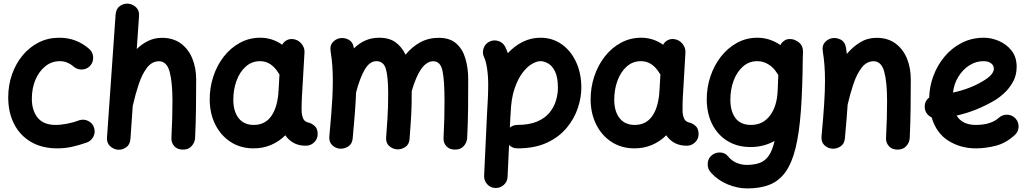

<svg xmlns="http://www.w3.org/2000/svg" viewBox="-20 -762 5679 1060"><path d="M479 -400.4Q461.9 -380.4 434.6 -378.4Q407.2 -376.5 387.2 -393.6Q352.1 -424.3 310.5 -424.3Q265.1 -424.3 230.2 -396.2Q195.3 -368.2 175.5 -321.3Q155.8 -274.4 155.8 -216.8Q155.8 -151.9 188 -112.1Q220.2 -72.3 287.1 -72.3Q317.4 -72.3 353.5 -79.6Q389.6 -86.9 419.4 -98.6Q444.8 -106 468.8 -93.3Q492.7 -80.6 500 -54.7Q507.3 -28.8 494.4 -5.4Q481.4 18.1 456.1 25.9Q412.6 41 374.5 49.1Q336.4 57.1 297.4 57.1Q211.4 57.1 150.6 21.2Q89.8 -14.6 57.6 -78.1Q25.4 -141.6 25.4 -224.6Q25.4 -291.5 46.1 -350.8Q66.9 -410.2 104.5 -455.8Q142.1 -501.5 193.6 -527.6Q245.1 -553.7 307.1 -553.7Q401.9 -553.7 472.2 -492.2Q492.2 -475.1 494.1 -447.8Q496.1 -420.4 479 -400.4Z M629.9 64.5Q606 62 587.2 44.4Q568.4 26.9 570.8 -4.4L618.2 -681.2Q620.6 -713.9 641.8 -728.8Q663.1 -743.7 687.5 -741.7Q711.9 -739.7 731 -721.9Q750 -704.1 747.6 -672.4L734.9 -491.2Q763.7 -519.5 798.6 -536.4Q833.5 -553.2 874 -553.2Q935.5 -553.2 977.8 -522.5Q1020 -491.7 1041.5 -439.7Q1063 -387.7 1063 -323.7Q1063 -245.6 1062 -163.6Q1061 -81.5 1057.1 0.5Q1055.7 24.4 1038.3 44.2Q1021 64 990.2 64Q959 64 942.1 44.9Q925.3 25.9 926.3 0.5Q929.2 -57.6 930.7 -108.2Q932.1 -158.7 932.1 -205.6Q932.1 -309.1 916.3 -366.5Q900.4 -423.8 857.9 -423.8Q819.3 -423.8 792.2 -388.9Q765.1 -354 746.6 -299.1Q728 -244.1 714.4 -183.6Q713.9 -180.7 712.9 -178.2L700.2 4.4Q697.8 37.1 676 51.8Q654.3 66.4 629.9 64.5Z M1668.5 42.5Q1629.9 42.5 1601.8 27.3Q1573.7 12.2 1555.2 -15.1Q1520.5 19.5 1476.1 38.3Q1431.6 57.1 1379.9 57.1Q1309.1 57.1 1254.6 22.5Q1200.2 -12.2 1169.4 -72.8Q1138.7 -133.3 1137.7 -210Q1137.2 -277.3 1157.5 -339.1Q1177.7 -400.9 1215.3 -449.2Q1252.9 -497.6 1304.4 -525.6Q1356 -553.7 1417 -553.7Q1482.9 -553.7 1538.1 -515.1Q1546.4 -531.2 1563 -540Q1579.6 -548.8 1599.6 -545.9Q1626.5 -542.5 1644.5 -520.5Q1662.6 -498.5 1661.1 -472.7L1647.9 -244.6Q1647.5 -239.3 1647 -233.4Q1646 -212.4 1645.3 -185.5Q1644.5 -158.7 1645.5 -143.6Q1647 -121.6 1655 -105Q1663.1 -88.4 1689.5 -83.5Q1705.1 -78.1 1719.2 -64.5Q1733.4 -50.8 1733.9 -22Q1733.9 4.9 1714.6 23.7Q1695.3 42.5 1668.5 42.5ZM1381.3 -72.3Q1440.4 -72.3 1474.4 -116.5Q1508.3 -160.6 1516.6 -243.2Q1516.6 -250 1517.1 -255.9Q1517.1 -260.3 1518.1 -264.2L1522.9 -351.1Q1519 -355.5 1516.1 -360.8Q1498 -390.6 1472.7 -407.5Q1447.3 -424.3 1415.5 -424.3Q1369.6 -424.3 1336.2 -394Q1302.7 -363.8 1285.2 -314.5Q1267.6 -265.1 1268.1 -208.5Q1269 -145 1298.3 -108.6Q1327.6 -72.3 1381.3 -72.3Z M1798.3 -10.3Q1810.5 -139.6 1814.9 -222.2Q1814.5 -226.6 1815.4 -231.4Q1817.4 -277.8 1817.4 -315.9Q1817.4 -362.3 1814.5 -401.1Q1811.5 -439.9 1805.2 -479Q1800.3 -508.8 1815.4 -526.9Q1830.6 -544.9 1852.5 -550.3Q1877.9 -556.2 1902.8 -543.9Q1927.7 -531.7 1933.1 -499Q1933.6 -496.6 1933.6 -494.6Q1960.9 -522 1995.6 -537.8Q2030.3 -553.7 2073.2 -553.7Q2129.4 -553.7 2164.3 -528.1Q2199.2 -502.4 2218.8 -460Q2253.9 -502.9 2299.6 -528.1Q2345.2 -553.2 2402.8 -553.2Q2463.4 -553.2 2498.8 -522Q2534.2 -490.7 2549.6 -438.5Q2564.9 -386.2 2564.9 -323.7Q2564.9 -245.6 2564.2 -163.6Q2563.5 -81.5 2559.1 0.5Q2557.6 24.4 2540.5 44.2Q2523.4 64 2492.7 64Q2460.9 64 2444.1 44.9Q2427.2 25.9 2428.7 0.5Q2431.6 -57.6 2432.9 -108.2Q2434.1 -158.7 2434.1 -205.6Q2434.1 -321.3 2422.6 -372.6Q2411.1 -423.8 2372.1 -423.8Q2300.8 -423.8 2252.9 -258.8Q2252.9 -252.9 2252.9 -246.1Q2252.9 -212.9 2252.4 -186.3Q2252 -159.7 2250.5 -133.1Q2249 -106.4 2246.8 -73.7Q2244.6 -41 2241.2 4.4Q2239.3 35.2 2217.5 49.6Q2195.8 64 2171.4 62.5Q2147.5 60.5 2128.4 43.9Q2109.4 27.3 2111.8 -4.4Q2116.2 -63 2118.7 -101.1Q2121.1 -139.2 2122.1 -171.9Q2123 -204.6 2123 -246.1Q2123 -336.4 2110.6 -380.4Q2098.1 -424.3 2058.1 -424.3Q2021 -424.3 1993.9 -378.2Q1966.8 -332 1945.8 -251.5Q1943.8 -200.2 1939.2 -138.2Q1934.6 -76.2 1927.2 2Q1924.3 33.2 1901.9 47.1Q1879.4 61 1855 58.6Q1831.1 56.2 1813.2 38.6Q1795.4 21 1798.3 -10.3Z M2714.4 275.9Q2687.5 274.9 2669.7 255.1Q2651.9 235.4 2652.8 208.5L2668.5 -127.4Q2671.4 -175.3 2673.3 -216.8Q2675.3 -258.3 2675.3 -294.4Q2675.3 -343.8 2668.9 -384.8Q2662.6 -425.8 2652.8 -445.3Q2641.1 -469.2 2649.7 -494.9Q2658.2 -520.5 2682.1 -532.2Q2706.1 -543.9 2731.9 -535.4Q2757.8 -526.9 2769.5 -502.9Q2777.3 -486.8 2783.7 -468.3Q2820.8 -508.8 2866.5 -531.2Q2912.1 -553.7 2963.9 -553.7Q3029.3 -553.7 3080.1 -518.3Q3130.9 -482.9 3160.2 -420.4Q3189.5 -357.9 3189.5 -277.3Q3189.5 -224.6 3170.4 -166.5Q3151.4 -108.4 3109.6 -57.4Q3067.9 -6.3 3000.5 25.4Q2933.1 57.1 2835.9 57.1Q2809.6 57.1 2790.5 38.6L2782.2 214.4Q2781.2 241.2 2761.2 259Q2741.2 276.9 2714.4 275.9ZM2797.9 -119.6 2794.9 -57.6Q2813 -72.3 2835.9 -72.3Q2901.9 -72.3 2945.6 -91.1Q2989.3 -109.9 3014.2 -140.6Q3039.1 -171.4 3049.6 -207.3Q3060.1 -243.2 3060.1 -277.3Q3060.1 -334.5 3044.7 -366.5Q3029.3 -398.4 3006.8 -411.4Q2984.4 -424.3 2963.9 -424.3Q2943.4 -424.3 2916.7 -408.9Q2890.1 -393.6 2864.5 -359.9Q2838.9 -326.2 2820.6 -272Q2802.2 -217.8 2799.3 -139.6Q2799.3 -135.7 2798.8 -131.8Q2798.3 -124.5 2797.9 -119.6Z M3771.5 42.5Q3732.9 42.5 3704.8 27.3Q3676.8 12.2 3658.2 -15.1Q3623.5 19.5 3579.1 38.3Q3534.7 57.1 3482.9 57.1Q3412.1 57.1 3357.7 22.5Q3303.2 -12.2 3272.5 -72.8Q3241.7 -133.3 3240.7 -210Q3240.2 -277.3 3260.5 -339.1Q3280.8 -400.9 3318.4 -449.2Q3356 -497.6 3407.5 -525.6Q3459 -553.7 3520 -553.7Q3585.9 -553.7 3641.1 -515.1Q3649.4 -531.2 3666 -540Q3682.6 -548.8 3702.6 -545.9Q3729.5 -542.5 3747.6 -520.5Q3765.6 -498.5 3764.2 -472.7L3751 -244.6Q3750.5 -239.3 3750 -233.4Q3749 -212.4 3748.3 -185.5Q3747.6 -158.7 3748.5 -143.6Q3750 -121.6 3758.1 -105Q3766.1 -88.4 3792.5 -83.5Q3808.1 -78.1 3822.3 -64.5Q3836.4 -50.8 3836.9 -22Q3836.9 4.9 3817.6 23.7Q3798.3 42.5 3771.5 42.5ZM3484.4 -72.3Q3543.5 -72.3 3577.4 -116.5Q3611.3 -160.6 3619.6 -243.2Q3619.6 -250 3620.1 -255.9Q3620.1 -260.3 3621.1 -264.2L3626 -351.1Q3622.1 -355.5 3619.1 -360.8Q3601.1 -390.6 3575.7 -407.5Q3550.3 -424.3 3518.6 -424.3Q3472.7 -424.3 3439.2 -394Q3405.8 -363.8 3388.2 -314.5Q3370.6 -265.1 3371.1 -208.5Q3372.1 -145 3401.4 -108.6Q3430.7 -72.3 3484.4 -72.3Z M4413.1 -472.7 4412.1 -445.8Q4410.6 -274.4 4401.6 -150.9Q4392.6 -27.3 4372.1 55.7Q4351.6 138.7 4316.7 187.5Q4281.7 236.3 4229.7 257.3Q4177.7 278.3 4105 278.3Q4052.2 278.3 3998 256.1Q3943.8 233.9 3904.8 190.9Q3886.7 170.9 3887 143.8Q3887.2 116.7 3905.8 98.6Q3925.8 79.6 3953.9 79.8Q3981.9 80.1 3998 99.6Q4020 126.5 4047.6 137.5Q4075.2 148.4 4101.6 148.4Q4144 148.4 4174.1 137.5Q4204.1 126.5 4224.1 97.9Q4244.1 69.3 4256.3 16.1Q4196.3 49.8 4124 49.8Q4051.3 49.8 3997.1 16.8Q3942.9 -16.1 3912.8 -74.7Q3882.8 -133.3 3881.8 -210Q3881.3 -278.3 3902.1 -340.1Q3922.9 -401.9 3960.7 -450Q3998.5 -498 4049.6 -525.9Q4100.6 -553.7 4161.1 -553.7Q4229.5 -553.7 4288.6 -513.2Q4294.9 -526.9 4307.1 -535.2Q4321.3 -546.9 4338.9 -546.4Q4345.2 -546.9 4351.6 -545.9Q4365.2 -543.9 4377.4 -536.6Q4409.2 -519.5 4412.1 -488.8Q4413.6 -481 4413.1 -472.7ZM4126.5 -72.3Q4191.9 -72.3 4231 -124Q4270 -175.8 4273.4 -262.7L4276.9 -348.6Q4271.5 -354.5 4268.1 -360.8Q4250.5 -389.6 4221.9 -407Q4193.4 -424.3 4160.2 -424.3Q4115.2 -424.3 4081.5 -394.5Q4047.9 -364.7 4029.8 -315.7Q4011.7 -266.6 4012.2 -208.5Q4013.2 -144.5 4041.5 -108.4Q4069.8 -72.3 4126.5 -72.3Z M4515.6 -10.3Q4525.4 -114.7 4530 -187.7Q4534.7 -260.7 4534.7 -315.9Q4534.7 -362.3 4531.7 -401.1Q4528.8 -439.9 4522.5 -479Q4517.6 -508.8 4532.7 -526.9Q4547.9 -544.9 4569.8 -550.3Q4595.2 -556.2 4620.1 -543.9Q4645 -531.7 4650.4 -499Q4653.3 -481 4655.3 -464.4Q4688 -503.4 4728.8 -528.3Q4769.5 -553.2 4819.3 -553.2Q4880.9 -553.2 4923.1 -522.5Q4965.3 -491.7 4986.8 -439.7Q5008.3 -387.7 5008.3 -323.7Q5008.3 -245.6 5007.3 -163.6Q5006.3 -81.5 5002.4 0.5Q5001 24.4 4983.6 44.2Q4966.3 64 4935.5 64Q4904.3 64 4887.5 44.9Q4870.6 25.9 4871.6 0.5Q4874.5 -57.6 4876 -108.2Q4877.4 -158.7 4877.4 -205.6Q4877.4 -309.1 4861.6 -366.5Q4845.7 -423.8 4803.2 -423.8Q4764.6 -423.8 4737.5 -388.9Q4710.4 -354 4691.9 -299.1Q4673.3 -244.1 4659.7 -184.6Q4657.2 -144.5 4653.3 -98.4Q4649.4 -52.2 4644.5 2Q4641.6 33.2 4619.1 47.1Q4596.7 61 4572.3 58.6Q4548.3 56.2 4530.5 38.8Q4512.7 21.5 4515.6 -10.3Z M5582 -16.1Q5533.7 28.3 5477.3 42.7Q5420.9 57.1 5367.2 57.1Q5283.7 57.1 5216.6 15.4Q5149.4 -26.4 5123.5 -113.8Q5107.4 -121.1 5096.9 -135.5Q5086.4 -149.9 5085.4 -168.5Q5083 -202.6 5109.9 -223.6Q5111.3 -284.2 5133.1 -342.8Q5154.8 -401.4 5194.3 -449Q5233.9 -496.6 5289.1 -525.1Q5344.2 -553.7 5412.6 -553.7Q5452.6 -553.7 5494.4 -536.1Q5536.1 -518.6 5564.5 -482.9Q5592.8 -447.3 5592.8 -393.1Q5592.8 -345.2 5571.5 -308.3Q5550.3 -271.5 5522.9 -246.8Q5495.6 -222.2 5477.5 -211.4Q5426.3 -180.7 5372.3 -158.7Q5318.4 -136.7 5261.2 -124Q5292.5 -72.3 5367.2 -72.3Q5450.7 -72.3 5495.1 -112.3Q5515.1 -129.9 5542 -128.7Q5568.8 -127.4 5586.9 -107.4Q5604.5 -87.9 5603.3 -60.8Q5602.1 -33.7 5582 -16.1ZM5409.2 -424.3Q5368.2 -424.3 5332.3 -401.6Q5296.4 -378.9 5271.7 -339.6Q5247.1 -300.3 5241.2 -251Q5334 -270.5 5406.2 -314Q5438.5 -333 5452.6 -349.9Q5466.8 -366.7 5466.8 -382.3Q5466.8 -401.9 5450.9 -413.1Q5435.1 -424.3 5409.2 -424.3Z"/></svg>

Font: Mikhak-FD Bold
Style: Regular
Weight: 700
Designer: Amin Abedi
Version: Version 3.3